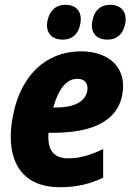

<svg xmlns="http://www.w3.org/2000/svg" viewBox="-20 -774 546 804"><path d="M430 -608C470 -608 495 -631 504 -673C514 -722 489 -754 441 -754C401 -754 375 -730 367 -688C357 -640 381 -608 430 -608ZM243 -608C283 -608 308 -631 316 -673C326 -722 302 -754 254 -754C214 -754 188 -730 179 -688C169 -640 194 -608 243 -608ZM231 10C305 10 359 -5 412 -30V-150C357 -123 311 -111 267 -111C203 -111 178 -146 183 -218H204C376 -218 470 -273 491 -372C515 -485 442 -559 319 -559C168 -559 68 -453 36 -298C1 -136 45 10 231 10ZM304 -444C339 -444 351 -419 345 -391C337 -352 297 -324 215 -324H203C226 -405 260 -444 304 -444Z"/></svg>

Font: Noto Sans SemiCondensed ExtraBold
Style: Italic
Weight: 800
Width: 4
Italic angle: -12°
Designer: Monotype Design Team
Foundry: Monotype Imaging Inc.
Version: Version 2.013